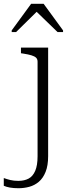

<svg xmlns="http://www.w3.org/2000/svg" viewBox="-86 -761 367 1017"><path d="M113 67V-434Q113 -448 105 -455.5Q97 -463 80.5 -468Q64 -473 38 -477L25 -479V-509H169V66Q169 116 155.5 149.5Q142 183 119.5 202Q97 221 69 228.5Q41 236 12 236Q-14 236 -33.5 232.5Q-53 229 -66 223V182Q-50 188 -31.5 192.5Q-13 197 11 197Q43 197 65.5 185Q88 173 100.5 144Q113 115 113 67ZM145 -741H79L-24 -600V-591H-1L125 -715H91L219 -591H248V-600Z"/></svg>

Font: Roboto Serif 36pt ExtraLight
Style: Regular
Weight: 250
Designer: Greg Gazdowicz
Foundry: Commercial Type
Version: Version 1.008